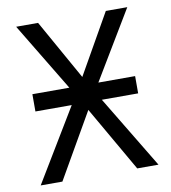

<svg xmlns="http://www.w3.org/2000/svg" viewBox="-81 -784 761 854"><g transform="rotate(-10 300.0 -357.0)"><path d="M566 0H470L301 -294L132 0H34L232 -328H68V-406H235L49 -714H148L300 -443L454 -714H551L366 -406H532V-328H368Z"/></g></svg>

Font: Noto Sans Mono UI
Style: Regular
Weight: 400
Monospace: yes
Designer: Monotype Design team
Foundry: Monotype Imaging Inc.
Version: Version 1.000